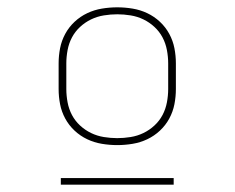

<svg xmlns="http://www.w3.org/2000/svg" viewBox="-20 -713 640 524"><path d="M300 -317Q279 -317 258 -320.5Q237 -324 218 -333Q199 -342 183.5 -356.5Q168 -371 158 -389.5Q148 -408 144 -428.5Q140 -449 140 -470V-540Q140 -561 144 -581.5Q148 -602 158 -620.5Q168 -639 183.5 -653.5Q199 -668 218 -677Q237 -686 258 -689.5Q279 -693 300 -693Q321 -693 342 -689.5Q363 -686 382 -677Q401 -668 416.5 -653.5Q432 -639 442 -620.5Q452 -602 456 -581.5Q460 -561 460 -540V-470Q460 -449 456 -428.5Q452 -408 442 -389.5Q432 -371 416.5 -356.5Q401 -342 382 -333Q363 -324 342 -320.5Q321 -317 300 -317ZM300 -336Q318 -336 336.5 -339Q355 -342 371.5 -350Q388 -358 401.5 -370.5Q415 -383 423.5 -399Q432 -415 435.5 -433.5Q439 -452 439 -470V-540Q439 -558 435.5 -576.5Q432 -595 423.5 -611Q415 -627 401.5 -639.5Q388 -652 371.5 -660Q355 -668 336.5 -671Q318 -674 300 -674Q282 -674 263.5 -671Q245 -668 228.5 -660Q212 -652 198.5 -639.5Q185 -627 176.5 -611Q168 -595 164.5 -576.5Q161 -558 161 -540V-470Q161 -452 164.5 -433.5Q168 -415 176.5 -399Q185 -383 198.5 -370.5Q212 -358 228.5 -350Q245 -342 263.5 -339Q282 -336 300 -336ZM146 -209V-227H454V-209Z"/></svg>

Font: Iosevka Etoile Thin
Style: Regular
Weight: 100
Designer: Belleve Invis
Foundry: Belleve Invis
Version: Version 22.1.2; ttfautohint (v1.8.4)